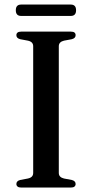

<svg xmlns="http://www.w3.org/2000/svg" viewBox="-20 -842 413 862"><path d="M244 -65.5Q244 -55.5 250.2 -49.2Q256.5 -43 267.5 -40.5L302.5 -34Q319.5 -29.5 319.5 -16Q319.5 -9 314.5 -4.5Q309.5 0 298 0H75Q64 0 58.8 -4.5Q53.5 -9 53.5 -16Q53.5 -29.5 70.5 -34L105 -40.5Q117 -43 123 -49.2Q129 -55.5 129 -65.5V-634.5Q129 -644.5 123 -650.8Q117 -657 105 -659.5L70.5 -666Q53.5 -670.5 53.5 -684Q53.5 -691.5 58.8 -695.8Q64 -700 75 -700H298Q309.5 -700 314.5 -695.8Q319.5 -691.5 319.5 -684Q319.5 -670.5 302.5 -666L267.5 -659.5Q256.5 -657 250.2 -650.8Q244 -644.5 244 -634.5ZM51 -796Q51 -809 57 -815.2Q63 -821.5 74.5 -821.5H298Q309.5 -821.5 315.5 -815.2Q321.5 -809 321.5 -796Q321.5 -783 315.5 -776.8Q309.5 -770.5 298 -770.5H74.5Q63 -770.5 57 -776.8Q51 -783 51 -796Z"/></svg>

Font: Fraunces 36pt
Style: Regular
Weight: 400
Version: Version 1.000;[b76b70a41]